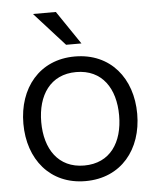

<svg xmlns="http://www.w3.org/2000/svg" viewBox="-53 -777 680 835"><g transform="rotate(-5 287.0 -360.0)"><path d="M287 12C443 12 536 -105 536 -260C536 -415 443 -532 287 -532C132 -532 39 -415 39 -260C39 -105 132 12 287 12ZM117 -260C117 -377 174 -464 287 -464C401 -464 457 -377 457 -260C457 -143 401 -56 287 -56C174 -56 117 -143 117 -260ZM122 -732 254 -586H321L222 -732Z"/></g></svg>

Font: Aspekta 350
Style: Regular
Weight: 350
Designer: Ivo Dolenc
Version: Version 2.000